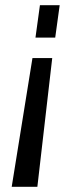

<svg xmlns="http://www.w3.org/2000/svg" viewBox="-20 -560 308 740"><path d="M25.1 160 105.1 -336.2H181.3L124 160ZM116.7 -415 133.9 -540H210L192.8 -415Z"/></svg>

Font: Pathway Extreme 8pt Thin 12pt
Style: Italic
Weight: 100
Italic angle: -8°
Version: Version 1.001;gftools[0.9.26]